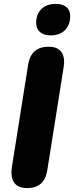

<svg xmlns="http://www.w3.org/2000/svg" viewBox="-20 -953 379 982"><path d="M119 9Q72 9 52.5 -19Q33 -47 41 -99L124 -623Q139 -714 229 -714Q275 -714 294.5 -686Q314 -658 305 -606L222 -83Q208 9 119 9ZM239 -772Q204 -772 184.5 -789Q165 -806 165 -836Q165 -880 191.5 -906.5Q218 -933 265 -933Q300 -933 319.5 -917Q339 -901 339 -871Q339 -826 312.5 -799Q286 -772 239 -772Z"/></svg>

Font: Nunito Black
Style: Italic
Weight: 900
Italic angle: -9°
Designer: Vernon Adams
Foundry: Vernon Adams
Version: Version 3.601; ttfautohint (v1.8.2.53-6de2)